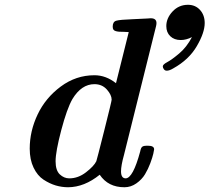

<svg xmlns="http://www.w3.org/2000/svg" viewBox="-20 -770 874 801"><path d="M104 -149.9Q104 -223.1 137 -292.5Q169.9 -361.8 233.4 -408.9Q296.9 -456.1 374 -456.1Q421.9 -456.1 463.9 -422.9L517.1 -636.2Q508.3 -637.2 495.6 -637.2Q482.9 -637.2 476.6 -637.7Q470.2 -638.2 463.1 -640.1Q456.1 -642.1 453.1 -646.5Q450.2 -650.9 450.2 -659.2Q450.2 -679.2 465.1 -683.6Q480 -688 534.2 -689.9Q572.3 -691.9 596.2 -692.9Q598.1 -692.9 602.5 -693.4Q606.9 -693.8 608.9 -693.8Q632.8 -693.8 632.8 -673.8Q632.8 -668 630.9 -660.2L497.1 -123Q484.9 -79.1 484.9 -55.2Q484.9 -26.4 503.9 -25.9Q534.7 -25.9 564.9 -138.2Q567.9 -154.3 574 -158.2Q580.1 -162.1 590.8 -162.1H597.2Q623 -162.1 623 -147Q623 -144 619.6 -128.9Q616.2 -113.8 607.2 -89.4Q598.1 -64.9 585 -43Q571.8 -21 548.8 -4.9Q525.9 11.2 499 11.2Q431.2 11.2 396 -41Q332 10.7 264.2 11.2Q238.3 11.2 212.6 3.7Q187 -3.9 161.6 -20.5Q136.2 -37.1 120.1 -70.6Q104 -104 104 -149.9ZM211.9 -97.2Q211.9 -59.1 229.5 -42.5Q247.1 -25.9 269 -25.9Q306.2 -25.9 339.1 -51.5Q372.1 -77.1 381.8 -97.2Q383.8 -102.1 414.8 -225.1Q445.8 -348.1 445.8 -354Q445.8 -374 425.8 -396.5Q405.8 -418.9 374 -418.9Q319.8 -418.9 282.2 -356.9Q259.3 -316.9 235.6 -227.1Q211.9 -137.2 211.9 -97.2ZM659.2 -493.2Q659.2 -501 678 -511Q696.8 -521 727.8 -547.1Q758.8 -573.2 780.8 -615.2Q756.8 -603 733.9 -603Q707 -603 690.4 -618.9Q673.8 -634.8 673.8 -661.1Q673.8 -694.3 700 -722.2Q726.1 -750 764.2 -750Q794.9 -750 814.5 -728.5Q834 -707 834 -673.8Q834 -633.8 801 -577.4Q768.1 -521 703.1 -484.9Q687 -475.1 675.8 -475.1Q668 -475.1 663.6 -481.2Q659.2 -487.3 659.2 -493.2Z"/></svg>

Font: CMU Serif
Style: BoldItalic
Weight: 700
Italic angle: -14.04°
Version: Version 0.7.0